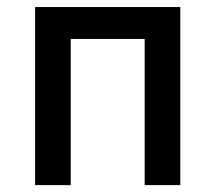

<svg xmlns="http://www.w3.org/2000/svg" viewBox="-20 -538 626 558"><path d="M400.4 0V-517.6H503.9V0ZM82 0V-517.6H185.5V0ZM112.3 -424.8V-517.6H488.8V-424.8Z"/></svg>

Font: Cascadia Mono
Style: Regular
Weight: 400
Monospace: yes
Designer: Aaron Bell
Foundry: Saja Typeworks
Version: Version 2404.023